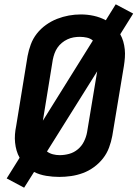

<svg xmlns="http://www.w3.org/2000/svg" viewBox="-20 -813 640 891"><path d="M92 58 11 15 71 -81Q62 -97 57 -114.5Q52 -132 50 -151Q48 -170 49.5 -189.5Q51 -209 55 -228L108 -553Q113 -580 123 -607Q133 -634 151 -657Q169 -680 193.5 -697.5Q218 -715 245 -725.5Q272 -736 299.5 -741Q327 -746 355 -746Q386 -746 415.5 -739.5Q445 -733 471 -719L517 -793L598 -750L538 -654Q547 -638 552 -620.5Q557 -603 559 -584Q561 -565 559.5 -545.5Q558 -526 555 -507L501 -182Q496 -155 486 -128Q476 -101 458 -78Q440 -55 416 -37.5Q392 -20 365 -10Q338 0 310 4Q282 8 255 8Q225 8 194.5 3Q164 -2 138 -15ZM179 -253 411 -625Q399 -635 383 -638.5Q367 -642 350 -642Q336 -642 321.5 -639.5Q307 -637 293 -630.5Q279 -624 267 -614Q255 -604 246.5 -591.5Q238 -579 233 -565Q228 -551 225 -536ZM257 -93Q279 -93 301 -99Q323 -105 341 -120Q359 -135 369.5 -156Q380 -177 384 -199L431 -482L198 -110Q210 -101 225.5 -97Q241 -93 257 -93Z"/></svg>

Font: Zed Sans Extended
Style: Bold Italic
Weight: 700
Width: 7
Italic angle: -9°
Designer: Belleve Invis
Foundry: Belleve Invis
Version: Version 1.0.0; ttfautohint (v1.8.4)